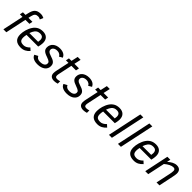

<svg xmlns="http://www.w3.org/2000/svg" viewBox="370 -2268 3808 3808"><g transform="rotate(45 2274.5 -363.5)"><path d="M412.1 -648.9Q399.4 -657.2 382.1 -663.1Q364.7 -668.9 344.2 -668.9Q323.7 -668.9 307.4 -663.8Q291 -658.7 278.8 -647.5Q266.6 -636.2 257.8 -617.4Q249 -598.6 243.2 -571.8L230 -512.2H341.8L328.1 -441.9H215.8L122.1 0H40L133.8 -441.9H61L75.2 -512.2H147.9L159.2 -562Q169.4 -609.4 183.8 -643.3Q198.2 -677.2 220.2 -699.2Q242.2 -721.2 273.7 -731.7Q305.2 -742.2 350.1 -742.2Q375.5 -742.2 398.9 -735.8Q422.4 -729.5 441.9 -719.2Z M442.4 -246.1Q437.5 -223.1 434.8 -203.1Q432.1 -183.1 432.1 -165Q432.1 -134.3 438.7 -113.8Q445.3 -93.3 459.2 -80.8Q473.1 -68.4 494.4 -63.2Q515.6 -58.1 545.4 -58.1Q578.6 -58.1 610.8 -75.2Q643.1 -92.3 673.3 -124L725.1 -76.2Q687 -32.7 641.4 -8.8Q595.7 15.1 535.2 15.1Q442.9 15.1 394.5 -29.3Q346.2 -73.7 346.2 -166Q346.2 -195.8 351.1 -229Q356 -262.2 365.7 -295.7Q375.5 -329.1 389.6 -360.8Q403.8 -392.6 422.4 -419.9Q455.1 -469.2 504.4 -498Q553.7 -526.9 626.5 -526.9Q666.5 -526.9 696.8 -515.4Q727.1 -503.9 747.3 -483.2Q767.6 -462.4 777.8 -432.9Q788.1 -403.3 788.1 -367.2Q788.1 -362.3 787.4 -353Q786.6 -343.8 785.6 -333Q784.7 -322.3 783.2 -311.5Q781.7 -300.8 780.3 -293L770 -246.1ZM702.1 -312Q708 -340.3 708 -365.2Q708 -409.7 686 -433.3Q664.1 -457 615.2 -457Q580.6 -457 554 -445.3Q527.3 -433.6 506.3 -408.2Q478.5 -373.5 457 -312Z M902.3 -116.2Q915 -88.4 940.4 -72.3Q965.8 -56.2 1012.2 -56.2Q1033.7 -56.2 1056.4 -60.3Q1079.1 -64.5 1097.7 -74.2Q1116.2 -84 1128.2 -99.9Q1140.1 -115.7 1140.1 -139.2Q1140.1 -150.9 1137.2 -161.1Q1134.3 -171.4 1124 -181.4Q1113.8 -191.4 1093.8 -201.4Q1073.7 -211.4 1039.6 -223.1Q999 -236.3 972.7 -250.2Q946.3 -264.2 930.7 -280.3Q915 -296.4 908.7 -315.7Q902.3 -335 902.3 -359.9Q902.3 -394.5 915.8 -424.8Q929.2 -455.1 954.8 -477.8Q980.5 -500.5 1017.6 -513.7Q1054.7 -526.9 1102.5 -526.9Q1139.2 -526.9 1166.7 -520Q1194.3 -513.2 1214.6 -501.2Q1234.9 -489.3 1248.8 -472.9Q1262.7 -456.5 1272.5 -437L1202.1 -396Q1198.2 -404.8 1191.2 -415.3Q1184.1 -425.8 1171.4 -434.8Q1158.7 -443.8 1139.9 -450Q1121.1 -456.1 1094.2 -456.1Q1069.3 -456.1 1049.1 -449.7Q1028.8 -443.4 1014.4 -432.4Q1000 -421.4 992.2 -406.2Q984.4 -391.1 984.4 -374Q984.4 -362.8 987.8 -352.1Q991.2 -341.3 1000.5 -331.3Q1009.8 -321.3 1025.9 -312.3Q1042 -303.2 1067.4 -295.9Q1112.3 -282.2 1142.6 -268.3Q1172.9 -254.4 1190.9 -237.3Q1209 -220.2 1216.6 -198.5Q1224.1 -176.8 1224.1 -147.9Q1224.1 -114.3 1210 -84.5Q1195.8 -54.7 1168.5 -32.7Q1141.1 -10.7 1100.3 2.2Q1059.6 15.1 1006.3 15.1Q963.9 15.1 933.1 7.3Q902.3 -0.5 881.1 -13.4Q859.9 -26.4 847.7 -43Q835.4 -59.6 830.1 -77.1Z M1564.5 0Q1542 6.8 1518.1 11Q1494.1 15.1 1473.6 15.1Q1441.9 15.1 1419.7 7.3Q1397.5 -0.5 1383.1 -14.4Q1368.7 -28.3 1362.1 -47.6Q1355.5 -66.9 1355.5 -89.8Q1355.5 -106.4 1357.7 -126.5Q1359.9 -146.5 1364.7 -166L1423.3 -441.9H1352.5L1366.7 -512.2H1437.5L1468.8 -654.8H1550.8L1519.5 -512.2H1647.5L1633.8 -441.9H1505.4L1447.8 -170.9Q1442.9 -150.4 1440.2 -133.5Q1437.5 -116.7 1437.5 -104Q1437.5 -78.1 1449.7 -66.7Q1461.9 -55.2 1489.7 -55.2Q1498.5 -55.2 1508.3 -56.2Q1518.1 -57.1 1528.1 -59.1Q1538.1 -61 1547.6 -63.5Q1557.1 -65.9 1564.5 -68.8Z M1720.7 -116.2Q1733.4 -88.4 1758.8 -72.3Q1784.2 -56.2 1830.6 -56.2Q1852.1 -56.2 1874.8 -60.3Q1897.5 -64.5 1916 -74.2Q1934.6 -84 1946.5 -99.9Q1958.5 -115.7 1958.5 -139.2Q1958.5 -150.9 1955.6 -161.1Q1952.6 -171.4 1942.4 -181.4Q1932.1 -191.4 1912.1 -201.4Q1892.1 -211.4 1857.9 -223.1Q1817.4 -236.3 1791 -250.2Q1764.6 -264.2 1749 -280.3Q1733.4 -296.4 1727.1 -315.7Q1720.7 -335 1720.7 -359.9Q1720.7 -394.5 1734.1 -424.8Q1747.6 -455.1 1773.2 -477.8Q1798.8 -500.5 1835.9 -513.7Q1873 -526.9 1920.9 -526.9Q1957.5 -526.9 1985.1 -520Q2012.7 -513.2 2033 -501.2Q2053.2 -489.3 2067.1 -472.9Q2081.1 -456.5 2090.8 -437L2020.5 -396Q2016.6 -404.8 2009.5 -415.3Q2002.4 -425.8 1989.7 -434.8Q1977.1 -443.8 1958.3 -450Q1939.5 -456.1 1912.6 -456.1Q1887.7 -456.1 1867.4 -449.7Q1847.2 -443.4 1832.8 -432.4Q1818.4 -421.4 1810.5 -406.2Q1802.7 -391.1 1802.7 -374Q1802.7 -362.8 1806.2 -352.1Q1809.6 -341.3 1818.8 -331.3Q1828.1 -321.3 1844.2 -312.3Q1860.4 -303.2 1885.7 -295.9Q1930.7 -282.2 1960.9 -268.3Q1991.2 -254.4 2009.3 -237.3Q2027.3 -220.2 2034.9 -198.5Q2042.5 -176.8 2042.5 -147.9Q2042.5 -114.3 2028.3 -84.5Q2014.2 -54.7 1986.8 -32.7Q1959.5 -10.7 1918.7 2.2Q1877.9 15.1 1824.7 15.1Q1782.2 15.1 1751.5 7.3Q1720.7 -0.5 1699.5 -13.4Q1678.2 -26.4 1666 -43Q1653.8 -59.6 1648.4 -77.1Z M2382.8 0Q2360.4 6.8 2336.4 11Q2312.5 15.1 2292 15.1Q2260.3 15.1 2238 7.3Q2215.8 -0.5 2201.4 -14.4Q2187 -28.3 2180.4 -47.6Q2173.8 -66.9 2173.8 -89.8Q2173.8 -106.4 2176 -126.5Q2178.2 -146.5 2183.1 -166L2241.7 -441.9H2170.9L2185.1 -512.2H2255.9L2287.1 -654.8H2369.1L2337.9 -512.2H2465.8L2452.1 -441.9H2323.7L2266.1 -170.9Q2261.2 -150.4 2258.5 -133.5Q2255.9 -116.7 2255.9 -104Q2255.9 -78.1 2268.1 -66.7Q2280.3 -55.2 2308.1 -55.2Q2316.9 -55.2 2326.7 -56.2Q2336.4 -57.1 2346.4 -59.1Q2356.4 -61 2366 -63.5Q2375.5 -65.9 2382.8 -68.8Z M2591.3 -246.1Q2586.4 -223.1 2583.7 -203.1Q2581.1 -183.1 2581.1 -165Q2581.1 -134.3 2587.6 -113.8Q2594.2 -93.3 2608.2 -80.8Q2622.1 -68.4 2643.3 -63.2Q2664.6 -58.1 2694.3 -58.1Q2727.5 -58.1 2759.8 -75.2Q2792 -92.3 2822.3 -124L2874 -76.2Q2835.9 -32.7 2790.3 -8.8Q2744.6 15.1 2684.1 15.1Q2591.8 15.1 2543.5 -29.3Q2495.1 -73.7 2495.1 -166Q2495.1 -195.8 2500 -229Q2504.9 -262.2 2514.6 -295.7Q2524.4 -329.1 2538.6 -360.8Q2552.7 -392.6 2571.3 -419.9Q2604 -469.2 2653.3 -498Q2702.6 -526.9 2775.4 -526.9Q2815.4 -526.9 2845.7 -515.4Q2876 -503.9 2896.2 -483.2Q2916.5 -462.4 2926.8 -432.9Q2937 -403.3 2937 -367.2Q2937 -362.3 2936.3 -353Q2935.5 -343.8 2934.6 -333Q2933.6 -322.3 2932.1 -311.5Q2930.7 -300.8 2929.2 -293L2918.9 -246.1ZM2851.1 -312Q2856.9 -340.3 2856.9 -365.2Q2856.9 -409.7 2835 -433.3Q2813 -457 2764.2 -457Q2729.5 -457 2702.9 -445.3Q2676.3 -433.6 2655.3 -408.2Q2627.4 -373.5 2606 -312Z M3000 0 3154.3 -727.1H3237.3L3083 0Z M3252.9 0 3407.2 -727.1H3490.2L3335.9 0Z M3614.3 -246.1Q3609.4 -223.1 3606.7 -203.1Q3604 -183.1 3604 -165Q3604 -134.3 3610.6 -113.8Q3617.2 -93.3 3631.1 -80.8Q3645 -68.4 3666.3 -63.2Q3687.5 -58.1 3717.3 -58.1Q3750.5 -58.1 3782.7 -75.2Q3814.9 -92.3 3845.2 -124L3897 -76.2Q3858.9 -32.7 3813.2 -8.8Q3767.6 15.1 3707 15.1Q3614.7 15.1 3566.4 -29.3Q3518.1 -73.7 3518.1 -166Q3518.1 -195.8 3522.9 -229Q3527.8 -262.2 3537.6 -295.7Q3547.4 -329.1 3561.5 -360.8Q3575.7 -392.6 3594.2 -419.9Q3627 -469.2 3676.3 -498Q3725.6 -526.9 3798.3 -526.9Q3838.4 -526.9 3868.7 -515.4Q3898.9 -503.9 3919.2 -483.2Q3939.5 -462.4 3949.7 -432.9Q3960 -403.3 3960 -367.2Q3960 -362.3 3959.2 -353Q3958.5 -343.8 3957.5 -333Q3956.5 -322.3 3955.1 -311.5Q3953.6 -300.8 3952.1 -293L3941.9 -246.1ZM3874 -312Q3879.9 -340.3 3879.9 -365.2Q3879.9 -409.7 3857.9 -433.3Q3835.9 -457 3787.1 -457Q3752.4 -457 3725.8 -445.3Q3699.2 -433.6 3678.2 -408.2Q3650.4 -373.5 3628.9 -312Z M4335 0 4399.4 -301.8Q4405.3 -329.6 4408.7 -353Q4412.1 -376.5 4412.1 -399.9Q4412.1 -422.9 4399.7 -436.5Q4387.2 -450.2 4360.4 -450.2Q4321.8 -450.2 4274.9 -426.8Q4228 -403.3 4179.2 -361.8L4102.1 0H4019L4127 -512.2H4210L4194.3 -436Q4215.8 -455.6 4238.5 -472.4Q4261.2 -489.3 4284.4 -501.2Q4307.6 -513.2 4331.5 -520Q4355.5 -526.9 4379.4 -526.9Q4412.1 -526.9 4434.3 -518.1Q4456.5 -509.3 4470.2 -493.7Q4483.9 -478 4490 -456.5Q4496.1 -435.1 4496.1 -410.2Q4496.1 -392.1 4491.9 -364.7Q4487.8 -337.4 4480 -301.8L4417 0Z"/></g></svg>

Font: Lorenzo Sans
Style: Italic
Weight: 400
Italic angle: -12°
Foundry: Intel Corporation
Version: Version 1.00; ttfautohint (v1.5)